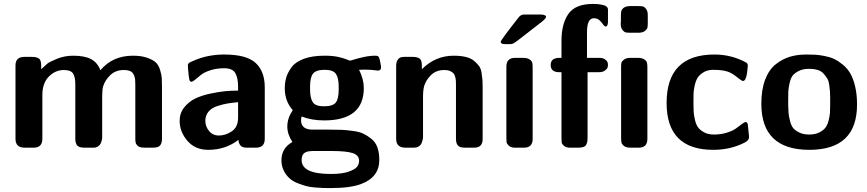

<svg xmlns="http://www.w3.org/2000/svg" viewBox="-20 -753 4422 979"><path d="M59 -45V-419Q59 -463 104 -463H144Q154 -463 159.5 -462Q165 -461 173.5 -457.5Q182 -454 186 -444.5Q190 -435 190 -420V-400Q209 -418 220 -427.5Q231 -437 270 -453Q309 -469 353 -469Q412 -469 444.5 -451.5Q477 -434 492 -395Q554 -469 658 -469Q701 -469 730.5 -458.5Q760 -448 774.5 -434.5Q789 -421 796.5 -395.5Q804 -370 805 -353.5Q806 -337 806 -307V-45Q806 -23 796.5 -11.5Q787 0 760 0H716Q708 0 701.5 -1Q695 -2 690.5 -4Q686 -6 683 -8.5Q680 -11 677.5 -14.5Q675 -18 673.5 -20.5Q672 -23 671.5 -28Q671 -33 670.5 -34.5Q670 -36 670 -41Q670 -46 670 -47V-319Q670 -338 669 -348Q668 -358 662.5 -371Q657 -384 644.5 -390Q632 -396 611 -396Q570 -396 543 -370.5Q516 -345 506 -313Q501 -296 501 -261V-54Q501 -52 501 -48.5Q501 -45 498.5 -35.5Q496 -26 492 -19Q488 -12 479 -6Q470 0 457 0H411Q383 0 373.5 -11.5Q364 -23 364 -45V-323Q364 -362 352 -379Q340 -396 306 -396Q262 -396 229 -362.5Q196 -329 196 -269V-45Q196 0 151 0H106Q59 0 59 -45Z M896 -137Q896 -176 919 -205Q942 -234 974.5 -250Q1007 -266 1051.5 -275.5Q1096 -285 1128.5 -288Q1161 -291 1194 -291V-312Q1194 -355 1180 -380Q1166 -405 1123 -405Q1084 -405 1052 -394.5Q1020 -384 1004.5 -371Q989 -358 975.5 -347Q962 -336 956 -336L952 -337L948 -340Q945 -345 942.5 -364.5Q940 -384 939 -400L938 -417Q938 -422 938.5 -424.5Q939 -427 942 -430Q945 -433 946.5 -434Q948 -435 955 -438Q962 -441 966 -443Q1038 -475 1123 -475Q1237 -475 1283.5 -432Q1330 -389 1330 -308V-45Q1330 0 1285 0H1237Q1215 0 1205.5 -12Q1196 -24 1196 -40Q1130 11 1042 11Q975 11 935.5 -35Q896 -81 896 -137ZM1027 -137Q1027 -108 1046 -85Q1065 -62 1096 -62Q1130 -62 1162 -83.5Q1194 -105 1194 -154V-232Q1163 -229 1141 -225.5Q1119 -222 1089 -212.5Q1059 -203 1043 -183.5Q1027 -164 1027 -137Z M1415 65Q1415 2 1471 -29Q1445 -68 1445 -108Q1445 -150 1472 -190V-192Q1432 -238 1432 -303Q1432 -332 1439.5 -357.5Q1447 -383 1466.5 -410Q1486 -437 1529 -453Q1572 -469 1634 -469H1637Q1677 -469 1705.5 -462.5Q1734 -456 1747.5 -450Q1761 -444 1765 -444Q1768 -444 1787 -450Q1806 -456 1836 -462.5Q1866 -469 1894 -469Q1908 -469 1912 -461.5Q1916 -454 1921 -425Q1922 -417 1923 -412Q1924 -393 1906 -393Q1904 -393 1895 -394.5Q1886 -396 1870.5 -397Q1855 -398 1837 -398L1811 -397Q1835 -349 1835 -304Q1835 -139 1633 -139Q1569 -139 1518 -159Q1515 -148 1515 -140Q1515 -92 1574 -92H1660Q1698 -92 1721.5 -91Q1745 -90 1779 -85.5Q1813 -81 1833.5 -71Q1854 -61 1874.5 -44.5Q1895 -28 1904.5 -1Q1914 26 1914 63Q1914 150 1822 185Q1767 206 1665 206Q1643 206 1628.5 205.5Q1614 205 1586.5 203Q1559 201 1538.5 195Q1518 189 1495 180Q1472 171 1454.5 154.5Q1437 138 1427 117Q1415 93 1415 65ZM1518 63Q1518 134 1666 134H1670Q1725 134 1758.5 122Q1792 110 1801.5 96.5Q1811 83 1811 67Q1811 38 1778 27.5Q1745 17 1673 17H1575Q1533 17 1523 38Q1518 48 1518 63ZM1561 -296Q1561 -254 1574.5 -232.5Q1588 -211 1632 -211Q1677 -211 1692 -230Q1707 -249 1707 -296V-312Q1707 -355 1693 -376Q1679 -397 1636 -397Q1592 -397 1576.5 -378Q1561 -359 1561 -312Z M2000 -45V-418Q2000 -437 2008 -448Q2016 -459 2024.5 -461Q2033 -463 2045 -463H2085Q2095 -463 2100.5 -462Q2106 -461 2114.5 -457.5Q2123 -454 2127 -444.5Q2131 -435 2131 -420V-400Q2200 -469 2293 -469Q2329 -469 2355.5 -462.5Q2382 -456 2397.5 -442.5Q2413 -429 2422.5 -416.5Q2432 -404 2435.5 -381.5Q2439 -359 2440 -345.5Q2441 -332 2441 -308V-44Q2441 0 2398 0H2351Q2324 0 2314.5 -11.5Q2305 -23 2305 -44V-318Q2305 -333 2304.5 -341Q2304 -349 2301 -361Q2298 -373 2292 -379.5Q2286 -386 2274.5 -391Q2263 -396 2246 -396Q2204 -396 2178 -370.5Q2152 -345 2143 -315Q2137 -293 2137 -261V-53Q2137 -51 2136.5 -47.5Q2136 -44 2133.5 -34.5Q2131 -25 2127 -18Q2123 -11 2113.5 -5.5Q2104 0 2091 0H2047Q2000 0 2000 -45Z M2533 -540Q2533 -548 2625 -665Q2636 -679 2652 -679H2738Q2751 -679 2761 -674L2764 -669V-665Q2763 -658 2738 -638Q2730 -633 2726 -629Q2700 -609 2663 -580Q2613 -541 2603 -534.5Q2593 -528 2581 -528H2555Q2533 -528 2533 -540ZM2562 -50V-413Q2562 -458 2606 -458H2647Q2669 -458 2680.5 -450Q2692 -442 2694 -433Q2696 -424 2696 -408V-45Q2696 0 2652 0H2606Q2585 0 2574.5 -10Q2564 -20 2563 -28Q2562 -36 2562 -50Z M2788 -422Q2788 -458 2833 -458H2843V-545Q2843 -632 2878.5 -682.5Q2914 -733 3004 -733Q3018 -733 3029 -732Q3040 -731 3048 -729Q3056 -727 3061.5 -725.5Q3067 -724 3070.5 -721Q3074 -718 3076 -716Q3078 -714 3079 -710.5Q3080 -707 3080 -705.5Q3080 -704 3080 -702V-699V-643Q3080 -618 3068 -618Q3062 -618 3055 -628.5Q3048 -639 3037 -649.5Q3026 -660 3008 -660Q2973 -660 2973 -588V-458H3036Q3054 -458 3064.5 -450.5Q3075 -443 3077.5 -436Q3080 -429 3080 -422Q3080 -415 3077.5 -408Q3075 -401 3064 -393Q3053 -385 3035 -385H2976V-52Q2976 -39 2975 -32.5Q2974 -26 2970 -17Q2966 -8 2956 -4Q2946 0 2929 0H2887Q2866 0 2855.5 -9.5Q2845 -19 2844 -26.5Q2843 -34 2843 -46V-385H2831Q2788 -385 2788 -422ZM3145 -633Q3145 -634 3145.5 -638Q3146 -642 3146 -643V-670Q3146 -688 3148 -696.5Q3150 -705 3160 -713Q3170 -721 3191 -722H3234Q3248 -722 3256.5 -720.5Q3265 -719 3274 -708Q3283 -697 3283 -675V-639Q3283 -621 3281.5 -613Q3280 -605 3269.5 -596Q3259 -587 3238 -586H3194Q3180 -586 3171.5 -587.5Q3163 -589 3154 -600.5Q3145 -612 3145 -633ZM3147 -50V-413Q3147 -425 3148.5 -432.5Q3150 -440 3161.5 -449Q3173 -458 3195 -458H3232Q3254 -458 3265.5 -450Q3277 -442 3279 -433Q3281 -424 3281 -408V-45Q3281 0 3237 0H3195Q3173 0 3162 -8.5Q3151 -17 3149 -26Q3147 -35 3147 -50Z M3379 -228Q3379 -475 3623 -475Q3710 -475 3785 -434Q3793 -429 3793 -418Q3788 -340 3769 -340Q3762 -340 3737.5 -360Q3713 -380 3690 -388Q3664 -397 3613 -397Q3586 -396 3566.5 -384Q3547 -372 3537.5 -357Q3528 -342 3522.5 -318Q3517 -294 3516.5 -279.5Q3516 -265 3516 -242V-223Q3516 -198 3517 -182Q3518 -166 3523.5 -142Q3529 -118 3539.5 -103.5Q3550 -89 3570.5 -78Q3591 -67 3620 -67Q3656 -67 3686 -76.5Q3716 -86 3732 -97.5Q3748 -109 3761.5 -119.5Q3775 -130 3781 -131L3786 -130Q3792 -126 3793 -119Q3794 -112 3799 -60V-52Q3799 -38 3779 -27Q3706 11 3617 11Q3379 11 3379 -228Z M3862 -224Q3862 -296 3881.5 -347Q3901 -398 3935 -425Q3969 -452 4007 -463.5Q4045 -475 4091 -475Q4117 -475 4136.5 -474Q4156 -473 4184.5 -467.5Q4213 -462 4234 -452Q4255 -442 4278 -423Q4301 -404 4316 -378Q4331 -352 4340.5 -311.5Q4350 -271 4350 -220Q4350 11 4107 11Q3862 11 3862 -224ZM3999 -214Q4000 -188 4001 -175Q4002 -162 4008 -137.5Q4014 -113 4024 -100.5Q4034 -88 4055 -77.5Q4076 -67 4106 -67Q4136 -67 4157 -77.5Q4178 -88 4188.5 -101.5Q4199 -115 4205 -138.5Q4211 -162 4212 -178.5Q4213 -195 4213 -220Q4213 -226 4213 -228V-255Q4213 -276 4212 -286.5Q4211 -297 4208.5 -318Q4206 -339 4199 -351Q4192 -363 4180.5 -376.5Q4169 -390 4150 -396Q4131 -402 4105 -402Q4074 -402 4052.5 -391Q4031 -380 4021 -366.5Q4011 -353 4005.5 -326.5Q4000 -300 3999.5 -285.5Q3999 -271 3999 -241Z"/></svg>

Font: CMU Sans Serif
Style: Bold
Weight: 700
Version: Version 0.7.0